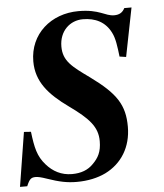

<svg xmlns="http://www.w3.org/2000/svg" viewBox="-73 -731 680 794"><g transform="rotate(-5 267.0 -333.5)"><path d="M502 -681H472C463 -663 449 -655 428 -655C390 -655 370 -685 282 -685C168 -685 78 -608 78 -494C78 -410 127 -354 208 -296C289 -238 323 -201 323 -142C323 -97 309 -73 286 -50C264 -27 235 -16 197 -16C153 -16 118 -35 91 -66C59 -102 51 -139 43 -205L14 -207L-22 18H8C20 -11 27 -17 46 -17C56 -17 69 -14 92 -6C141 11 174 18 214 18C260 18 301 9 334 -7C403 -41 444 -107 444 -191C444 -281 412 -331 306 -408C235 -459 199 -485 199 -545C199 -610 244 -650 297 -650C349 -650 390 -630 413 -584C426 -559 430 -525 435 -483L462 -479Z"/></g></svg>

Font: XITS
Style: Bold Italic
Weight: 700
Italic angle: -16.33°
Designer: MicroPress Inc., with final additions and corrections provided by Coen Hoffman, Elsevier (retired)
Version: Version 1.105